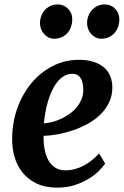

<svg xmlns="http://www.w3.org/2000/svg" viewBox="-20 -840 562 872"><path d="M439.5 -664.1Q426.3 -664.1 414.6 -669.9Q402.8 -675.8 394 -685.5Q385.3 -695.3 380.4 -708Q375.5 -720.7 375.5 -734.4Q375.5 -752 381.3 -767.3Q387.2 -782.7 397.7 -794.4Q408.2 -806.2 422.9 -813Q437.5 -819.8 455.1 -819.8Q470.7 -819.8 483.2 -814.2Q495.6 -808.6 504.4 -799.1Q513.2 -789.6 517.6 -777.3Q522 -765.1 522 -752Q522 -734.4 516.4 -718.3Q510.7 -702.1 500.2 -690.2Q489.7 -678.2 474.4 -671.1Q459 -664.1 439.5 -664.1ZM225.6 -664.1Q212.4 -664.1 200.7 -669.9Q189 -675.8 180.2 -685.5Q171.4 -695.3 166.5 -708Q161.6 -720.7 161.6 -734.4Q161.6 -752 167.5 -767.3Q173.3 -782.7 183.8 -794.4Q194.3 -806.2 209 -813Q223.6 -819.8 241.2 -819.8Q256.8 -819.8 269.3 -814.2Q281.7 -808.6 290.5 -799.1Q299.3 -789.6 304 -777.3Q308.6 -765.1 308.1 -752Q308.1 -734.4 302.5 -718.3Q296.9 -702.1 286.4 -690.2Q275.9 -678.2 260.5 -671.1Q245.1 -664.1 225.6 -664.1ZM35.2 -210Q35.6 -284.2 59.1 -349.4Q82.5 -414.6 123.5 -463.4Q164.6 -512.2 219.7 -540.3Q274.9 -568.4 339.4 -568.4Q377.9 -568.4 406.2 -558.8Q434.6 -549.3 453.1 -533Q471.7 -516.6 480.7 -494.1Q489.7 -471.7 490.2 -445.8Q490.7 -406.7 475.6 -375.2Q460.4 -343.8 435.1 -319.1Q409.7 -294.4 376.5 -276.6Q343.3 -258.8 308.6 -247.3Q273.9 -235.8 239.7 -229.7Q205.6 -223.6 178.2 -223.1Q177.2 -191.4 182.4 -163.1Q187.5 -134.8 199.2 -113.3Q210.9 -91.8 230 -79.1Q249 -66.4 275.4 -66.4Q299.8 -66.4 321.5 -72.5Q343.3 -78.6 362.5 -89.1Q381.8 -99.6 398.7 -113.5Q415.5 -127.4 430.2 -143.1L457.5 -97.2Q447.3 -81.5 428 -62.7Q408.7 -43.9 381.1 -27.1Q353.5 -10.3 318.1 1Q282.7 12.2 240.7 12.2Q185.1 12.2 145.8 -6.8Q106.4 -25.9 81.8 -57.1Q57.1 -88.4 45.9 -128.2Q34.7 -168 35.2 -210ZM179.2 -279.8Q195.8 -280.8 215.8 -285.6Q235.8 -290.5 255.9 -299.8Q275.9 -309.1 294.7 -322Q313.5 -335 327.6 -352.1Q341.8 -369.1 350.3 -389.6Q358.9 -410.2 358.4 -434.6Q357.4 -470.7 344.7 -487.8Q332 -504.9 309.1 -504.9Q287.6 -504.9 270 -494.1Q252.4 -483.4 238.8 -465.8Q225.1 -448.2 214.6 -425Q204.1 -401.9 197 -376.7Q189.9 -351.6 185.5 -326.4Q181.2 -301.3 179.2 -279.8Z"/></svg>

Font: Merriweather Bold
Style: Italic
Weight: 700
Italic angle: -7°
Designer: Eben Sorkin ( eben@eyebytes.com )
Foundry: Eben Sorkin ( eben@eyebytes.com )
Version: Version 1.5; ttfautohint (v0.97) -l 13 -r 13 -G 200 -x 24 -f